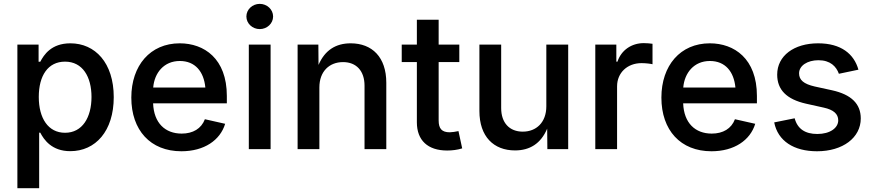

<svg xmlns="http://www.w3.org/2000/svg" viewBox="-20 -779 4561 1003"><path d="M70.8 204.1H184.6V-85.9H190.4C209.5 -49.3 250 10.7 347.2 10.7C479 10.7 574.2 -94.2 574.2 -271.5C574.2 -450.7 477.1 -552.7 347.7 -552.7C247.1 -552.7 209 -491.7 190.4 -456.5H181.6V-545.9H70.8ZM319.8 -85.4C231.9 -85.4 182.6 -161.1 182.6 -272.5C182.6 -383.8 230.5 -457 319.8 -457C411.6 -457 458 -377.9 458 -272.5C458 -166 410.6 -85.4 319.8 -85.4Z M927.7 11.2C1046.4 11.2 1130.4 -46.4 1156.2 -132.3L1050.3 -156.2C1031.7 -106.9 987.8 -81.1 929.2 -81.1C842.8 -81.1 783.7 -136.2 779.8 -239.3H1165V-277.8C1165 -473.1 1046.4 -552.7 918.9 -552.7C765.1 -552.7 666 -437 666 -269C666 -99.1 765.6 11.2 927.7 11.2ZM780.3 -321.8C786.6 -398.4 836.4 -460.4 919.4 -460.4C999.5 -460.4 1044.9 -404.8 1052.7 -321.8Z M1279.8 0H1393.6V-545.9H1279.8ZM1336.9 -627C1375 -627 1406.7 -656.2 1406.7 -692.9C1406.7 -729.5 1375 -758.8 1336.9 -758.8C1298.8 -758.8 1267.1 -729.5 1267.1 -692.9C1267.1 -656.2 1298.8 -627 1336.9 -627Z M1648.4 -322.3C1648.4 -406.2 1700.7 -454.6 1772 -454.6C1841.8 -454.6 1884.3 -408.2 1884.3 -331.5V0H1998V-346.7C1998 -480.5 1923.8 -552.7 1812 -552.7C1734.4 -552.7 1677.2 -517.1 1644 -439.9L1643.1 -545.9H1534.7V0H1648.4Z M2157.7 -675.8V-545.9H2078.6V-454.6H2157.7V-140.1C2157.7 -45.9 2214.8 7.3 2315.9 7.3C2341.8 7.3 2370.1 3.9 2394.5 -3.9L2375 -94.2C2362.3 -91.3 2340.8 -87.9 2329.6 -87.9C2288.1 -87.9 2271.5 -106.9 2271.5 -149.9V-454.6H2379.4V-545.9H2271.5V-675.8Z M2670.4 6.8C2747.1 6.8 2805.2 -28.3 2838.4 -106.9L2839.4 0H2948.2V-545.9H2834V-223.6C2834 -139.6 2781.7 -91.3 2710.9 -91.3C2641.1 -91.3 2598.1 -137.7 2598.1 -214.4V-545.9H2484.4V-199.2C2484.4 -65.4 2559.1 6.8 2670.4 6.8Z M3089.8 0H3203.6V-328.1C3203.6 -398.9 3257.3 -449.2 3331.1 -449.2C3354 -449.2 3379.9 -445.8 3388.7 -443.4V-550.3C3377 -552.2 3356.4 -553.7 3342.8 -553.7C3279.8 -553.7 3225.6 -517.6 3205.6 -457H3199.7V-545.9H3089.8Z M3696.8 11.2C3815.4 11.2 3899.4 -46.4 3925.3 -132.3L3819.3 -156.2C3800.8 -106.9 3756.8 -81.1 3698.2 -81.1C3611.8 -81.1 3552.7 -136.2 3548.8 -239.3H3934.1V-277.8C3934.1 -473.1 3815.4 -552.7 3688 -552.7C3534.2 -552.7 3435.1 -437 3435.1 -269C3435.1 -99.1 3534.7 11.2 3696.8 11.2ZM3549.3 -321.8C3555.7 -398.4 3605.5 -460.4 3688.5 -460.4C3768.6 -460.4 3814 -404.8 3821.8 -321.8Z M4248 11.2C4382.8 11.2 4476.6 -59.6 4476.6 -160.2C4476.6 -236.3 4427.7 -285.2 4325.7 -307.6L4236.3 -327.1C4178.2 -340.3 4154.3 -361.3 4154.3 -396C4154.3 -436 4197.8 -464.4 4255.4 -464.4C4317.9 -464.4 4348.6 -431.6 4362.3 -393.6L4464.4 -415C4441.4 -497.1 4374 -552.7 4253.9 -552.7C4127.9 -552.7 4040 -487.8 4040 -389.2C4040 -310.1 4088.9 -260.3 4190.9 -237.3L4283.2 -216.8C4334.5 -205.6 4358.9 -183.6 4358.9 -150.4C4358.9 -110.8 4316.4 -79.1 4249.5 -79.1C4186.5 -79.1 4146 -105.5 4131.3 -161.1L4024.4 -139.6C4043.5 -42.5 4127 11.2 4248 11.2Z"/></svg>

Font: Raveo Medium
Style: Regular
Weight: 500
Designer: Jakub Foglar, Rasmus Andersson (Inter)
Foundry: Jakubfoglar.com
Version: Version 1.100;Glyphs 3.2.3 (3260)